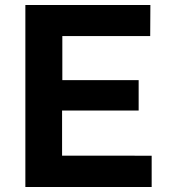

<svg xmlns="http://www.w3.org/2000/svg" viewBox="-20 -743 675 763"><path d="M80.8 0V-723H577.6L576.9 -599.8H227.7V-424.5H531V-303.8H226.7V-124.5L582.7 -124.2V0Z"/></svg>

Font: Public Sans Thin
Style: Regular
Weight: 100
Designer: The Public Sans project authors (U.S. Web Design System). Libre Franklin designed by Pablo Impallari and Rodrigo Fuenzal
Version: Version 1.008